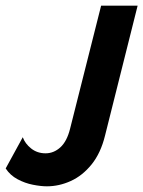

<svg xmlns="http://www.w3.org/2000/svg" viewBox="-52 -645 507 679"><path d="M113.9 13.9Q92.4 13.9 64.2 8.3Q36.1 2.8 10.1 -11.1Q-16 -25 -31.9 -49.3L28.5 -159.7Q36.8 -136.8 58.3 -119.8Q79.9 -102.8 109 -102.8Q138.2 -102.8 161.5 -124Q184.7 -145.1 195.8 -189.6L305.6 -625H434.7L319.4 -165.3Q304.2 -103.5 271.9 -63.5Q239.6 -23.6 198.3 -4.9Q156.9 13.9 113.9 13.9Z"/></svg>

Font: Afacad
Style: Italic
Weight: 400
Italic angle: -14°
Designer: Kristian Moeller
Foundry: Dicotype
Version: Version 1.000